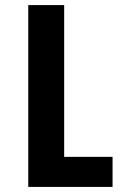

<svg xmlns="http://www.w3.org/2000/svg" viewBox="-20 -734 486 754"><path d="M91 0V-714H232V-118H422V0Z"/></svg>

Font: Noto Sans Armenian
Style: Regular
Weight: 400
Designer: Monotype Design Team
Foundry: Monotype Imaging Inc.
Version: Version 2.007